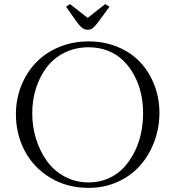

<svg xmlns="http://www.w3.org/2000/svg" viewBox="-20 -914 856 942"><path d="M58.1 -354Q58.1 -427.2 84 -492.7Q109.9 -558.1 156 -606.4Q202.1 -654.8 269.3 -682.9Q336.4 -710.9 415 -710.9Q493.2 -710.9 559.1 -683.1Q625 -655.3 669.2 -607.4Q713.4 -559.6 737.8 -495.6Q762.2 -431.6 762.2 -359.9Q762.2 -286.6 737.3 -220Q712.4 -153.3 668.2 -102.8Q624 -52.2 558.1 -22.2Q492.2 7.8 415 7.8Q309.1 7.8 226.8 -42Q144.5 -91.8 101.3 -173.8Q58.1 -255.9 58.1 -354ZM138.2 -358.9Q138.2 -293.5 156.7 -233.2Q175.3 -172.9 209.5 -124.8Q243.7 -76.7 297.1 -47.9Q350.6 -19 415 -19Q466.3 -19 510.5 -38.1Q554.7 -57.1 585.7 -90.1Q616.7 -123 638.9 -166.5Q661.1 -210 671.6 -259Q682.1 -308.1 682.1 -359.9Q682.1 -409.7 671.4 -456.5Q660.6 -503.4 638.7 -544.4Q616.7 -585.4 585.4 -616.2Q554.2 -647 510.5 -664.6Q466.8 -682.1 415 -682.1Q349.6 -682.1 296.1 -655.3Q242.7 -628.4 208.7 -583.3Q174.8 -538.1 156.5 -480.5Q138.2 -422.9 138.2 -358.9ZM304.2 -880.9 323.2 -894 410.2 -826.2 496.1 -894 517.1 -880.9 459 -801.8Q443.4 -782.2 433.8 -775.1Q424.3 -768.1 410.2 -768.1Q396 -768.1 385.5 -775.4Q375 -782.7 359.9 -801.8Z"/></svg>

Font: Dehuti Alt
Style: Book
Weight: 400
Version: Version 1.2